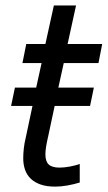

<svg xmlns="http://www.w3.org/2000/svg" viewBox="-20 -675 398 710"><path d="M182.1 -283.2 158.2 -170.9Q153.3 -150.4 150.6 -133.5Q147.9 -116.7 147.9 -104Q147.9 -78.1 160.2 -66.7Q172.4 -55.2 200.2 -55.2Q209 -55.2 218.8 -56.2Q228.5 -57.1 238.5 -59.1Q248.5 -61 258.1 -63.5Q267.6 -65.9 274.9 -68.8V0Q252.4 6.8 228.5 11Q204.6 15.1 184.1 15.1Q152.3 15.1 130.1 7.3Q107.9 -0.5 93.5 -14.4Q79.1 -28.3 72.5 -47.6Q65.9 -66.9 65.9 -89.8Q65.9 -106.4 68.1 -126.5Q70.3 -146.5 75.2 -166L100.1 -283.2H21L35.2 -351.1H113.8L133.8 -441.9H63L77.1 -512.2H147.9L179.2 -654.8H261.2L230 -512.2H357.9L344.2 -441.9H215.8L195.8 -351.1H327.1L313 -283.2Z"/></svg>

Font: Clear Sans
Style: Italic
Weight: 400
Italic angle: -12°
Foundry: Intel Corporation
Version: Version 1.00